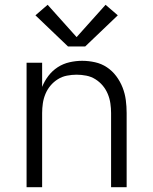

<svg xmlns="http://www.w3.org/2000/svg" viewBox="-20 -782 640 802"><path d="M91 0V-520H156V-419Q166 -444 182.5 -465.5Q199 -487 221.5 -501.5Q244 -516 270.5 -522Q297 -528 323 -528Q350 -528 377 -522Q404 -516 426.5 -501Q449 -486 465.5 -464Q482 -442 492 -416.5Q502 -391 505.5 -364Q509 -337 509 -310V0H444V-310Q444 -330 441 -350.5Q438 -371 430 -390Q422 -409 409 -424.5Q396 -440 378.5 -451Q361 -462 340.5 -466Q320 -470 300 -470Q280 -470 259.5 -466Q239 -462 221.5 -451Q204 -440 191 -424.5Q178 -409 170 -390Q162 -371 159 -350.5Q156 -330 156 -310V0ZM264 -588 128 -718 179 -762 300 -627 421 -762 472 -718 336 -588Z"/></svg>

Font: Iosevka SS04 Light Extended
Style: Regular
Weight: 300
Width: 7
Monospace: yes
Designer: Belleve Invis
Foundry: Belleve Invis
Version: Version 19.0.0; ttfautohint (v1.8.4)